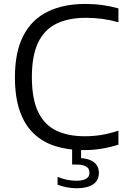

<svg xmlns="http://www.w3.org/2000/svg" viewBox="-20 -770 660 997"><path d="M414.5 9.5Q333 9.5 267.2 -11.2Q201.5 -32 154.8 -76.8Q108 -121.5 82.8 -193.5Q57.5 -265.5 57.5 -368.5Q57.5 -500 101 -584.2Q144.5 -668.5 226.5 -709Q308.5 -749.5 422 -749.5Q469.5 -749.5 511.5 -743.8Q553.5 -738 595 -726.5V-654.5Q554 -666 512 -671.8Q470 -677.5 426 -677.5Q335.5 -677.5 273 -647Q210.5 -616.5 178 -548.8Q145.5 -481 145.5 -370.5Q145.5 -255.5 178.5 -188Q211.5 -120.5 273 -91.5Q334.5 -62.5 419.5 -62.5Q464 -62.5 505.8 -69.2Q547.5 -76 595 -91.5V-19Q554 -5.5 509 2Q464 9.5 414.5 9.5ZM379.5 207.5Q353.5 207.5 327.5 202.8Q301.5 198 279 189V148.5Q306.5 159.5 330.2 164Q354 168.5 376.5 168.5Q409 168.5 426.8 158.5Q444.5 148.5 444.5 126.5Q444.5 104.5 426.8 94.5Q409 84.5 376 84.5H354.5V-10H401V68.5L384.5 50.5Q436 50.5 464.8 70.2Q493.5 90 493.5 128.5Q493.5 167 463.5 187.2Q433.5 207.5 379.5 207.5Z"/></svg>

Font: Encode Sans SemiExpanded
Style: Regular
Weight: 400
Width: 6
Designer: Multiple Designers
Foundry: Impallari Type
Version: Version 3.002